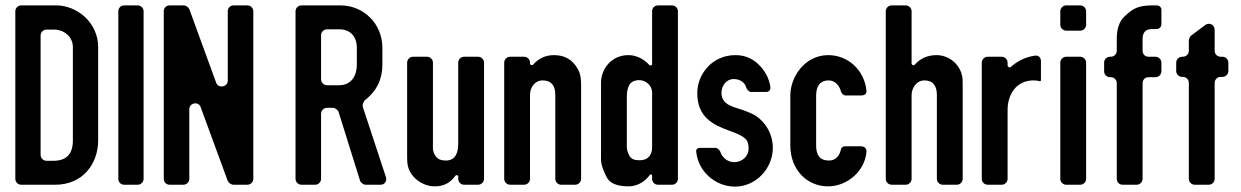

<svg xmlns="http://www.w3.org/2000/svg" viewBox="-20 -687 4615 714"><path d="M188 -667H59C47 -667 37 -657 37 -645V-22C37 -10 47 0 59 0H185C290 0 345 -80 345 -165V-512C345 -601 269 -667 188 -667ZM251 -165C251 -114 227 -89 178 -89H153C141 -89 131 -99 131 -111V-555C131 -567 141 -577 153 -577H181C217 -577 251 -551 251 -512Z M442 0H492C504 0 514 -10 514 -22V-645C514 -657 504 -667 492 -667H442C429 -667 420 -657 420 -645V-22C420 -10 429 0 442 0Z M848 0H900C912 0 922 -10 922 -22V-645C922 -657 912 -667 900 -667H849C836 -667 827 -657 827 -645V-387C827 -363 792 -357 784 -379L684 -653C681 -660 671 -667 663 -667H611C598 -667 589 -657 589 -645V-22C589 -10 598 0 611 0H662C674 0 684 -10 684 -22V-281C684 -305 718 -311 726 -289L827 -14C830 -7 840 0 848 0Z M1101 0H1152C1164 0 1174 -10 1174 -22V-264C1174 -276 1184 -286 1196 -286H1218C1226 -286 1236 -279 1239 -271L1319 -15C1322 -7 1332 0 1340 0H1395C1411 0 1420 -14 1415 -29L1329 -290C1327 -297 1332 -311 1339 -316C1381 -349 1402 -392 1402 -447V-509C1402 -601 1330 -667 1246 -667H1101C1089 -667 1079 -657 1079 -645V-22C1079 -10 1089 0 1101 0ZM1241 -370H1196C1184 -370 1174 -380 1174 -392V-556C1174 -568 1184 -578 1196 -578H1242C1282 -578 1307 -552 1307 -509V-447C1307 -407 1288 -370 1241 -370Z M1684 -31V-22C1684 -10 1694 0 1706 0H1758C1770 0 1780 -10 1780 -22V-454C1780 -466 1770 -476 1758 -476H1706C1694 -476 1684 -466 1684 -454V-154C1684 -124 1677 -90 1638 -90C1621 -90 1608 -95 1601 -105C1587 -124 1590 -138 1590 -154V-454C1590 -466 1580 -476 1568 -476H1516C1504 -476 1494 -466 1494 -454V-118C1494 -101 1494 -89 1495 -80C1501 -29 1550 6 1597 6C1636 6 1658 -12 1674 -34C1677 -37 1684 -36 1684 -31Z M2127 -433C2108 -466 2079 -482 2040 -482C2009 -482 1983 -470 1963 -447C1959 -443 1951 -445 1951 -450V-454C1951 -466 1941 -476 1929 -476H1877C1865 -476 1855 -466 1855 -454V-22C1855 -10 1865 0 1877 0H1929C1941 0 1951 -10 1951 -22V-335C1951 -359 1967 -388 1998 -388C2029 -388 2045 -370 2045 -335V-22C2045 -10 2055 0 2067 0H2119C2131 0 2141 -10 2141 -22V-370C2141 -388 2140 -414 2127 -433Z M2317 -482C2253 -482 2215 -430 2215 -379V-122C2215 -84 2212 -78 2235 -30C2246 -6 2274 6 2317 6C2354 6 2381 -15 2397 -37C2399 -40 2405 -38 2405 -34V-22C2405 -10 2414 0 2427 0H2479C2491 0 2501 -10 2501 -22V-645C2501 -657 2491 -667 2479 -667H2427C2414 -667 2405 -657 2405 -645V-448C2405 -443 2397 -442 2394 -446C2375 -467 2347 -482 2317 -482ZM2405 -344V-139C2405 -114 2393 -91 2358 -91C2339 -91 2327 -96 2321 -107C2310 -127 2311 -138 2311 -153V-324C2311 -355 2316 -389 2357 -389C2380 -389 2404 -371 2405 -344Z M2854 -138C2854 -172 2841 -206 2819 -231C2796 -257 2779 -264 2745 -277L2714 -287C2687 -296 2663 -308 2663 -342C2663 -366 2679 -393 2709 -393C2732 -393 2751 -380 2756 -359C2758 -353 2767 -345 2773 -345H2829C2839 -345 2846 -352 2845 -363C2841 -391 2829 -417 2808 -440C2783 -468 2752 -482 2715 -482C2628 -482 2573 -411 2573 -341C2573 -253 2629 -224 2689 -202L2708 -195C2727 -188 2742 -180 2751 -172C2760 -164 2764 -151 2764 -134C2764 -108 2742 -84 2710 -84C2687 -84 2666 -100 2659 -122C2657 -128 2648 -137 2642 -137H2582C2573 -137 2568 -131 2569 -123C2576 -49 2641 7 2713 7C2791 7 2854 -60 2854 -138Z M3062 -388C3084 -388 3101 -370 3107 -348C3108 -341 3117 -332 3124 -332H3182C3195 -332 3204 -338 3202 -351C3194 -427 3133 -482 3060 -482C2973 -482 2919 -401 2919 -332V-146C2919 -55 2982 6 3059 6C3132 6 3196 -52 3202 -121C3204 -134 3195 -143 3182 -143H3121C3115 -143 3108 -137 3107 -131C3103 -110 3089 -90 3063 -90C3028 -90 3015 -111 3015 -146V-332C3015 -366 3029 -388 3062 -388Z M3463 -482C3430 -482 3403 -470 3382 -447C3379 -442 3370 -445 3370 -451V-645C3370 -657 3360 -667 3348 -667H3296C3284 -667 3274 -657 3274 -645V-22C3274 -10 3284 0 3296 0H3348C3360 0 3370 -10 3370 -22V-334C3370 -358 3387 -388 3418 -388C3450 -388 3464 -367 3464 -334V-22C3464 -10 3474 0 3486 0H3538C3550 0 3560 -10 3560 -22V-370C3560 -384 3560 -395 3558 -404C3549 -450 3507 -482 3463 -482Z M3851 -388V-460C3851 -474 3841 -482 3828 -480C3792 -475 3761 -458 3739 -438C3735 -434 3727 -438 3727 -444V-454C3727 -466 3717 -476 3705 -476H3653C3641 -476 3631 -466 3631 -454V-22C3631 -10 3641 0 3653 0H3705C3717 0 3727 -10 3727 -22V-279C3727 -333 3757 -388 3824 -388C3832 -388 3840 -387 3847 -385C3849 -385 3851 -386 3851 -388Z M3945 0H3997C4009 0 4019 -10 4019 -22V-454C4019 -466 4009 -476 3997 -476H3945C3933 -476 3923 -466 3923 -454V-22C3923 -10 3933 0 3945 0ZM3945 -573H3997C4009 -573 4019 -583 4019 -595V-645C4019 -657 4009 -667 3997 -667H3945C3933 -667 3923 -657 3923 -645V-595C3923 -583 3933 -573 3945 -573Z M4155 0H4207C4219 0 4229 -10 4229 -22V-378C4229 -390 4238 -400 4251 -400H4277C4289 -400 4299 -410 4299 -422V-454C4299 -466 4289 -476 4277 -476H4251C4238 -476 4229 -486 4229 -498V-542C4229 -567 4241 -579 4264 -579H4281C4291 -579 4299 -587 4299 -597V-651C4299 -660 4291 -667 4282 -667H4266C4211 -667 4191 -654 4161 -625C4142 -607 4133 -579 4133 -542V-498C4133 -486 4123 -476 4111 -476H4108C4095 -476 4086 -466 4086 -454V-422C4086 -410 4095 -400 4108 -400H4111C4123 -400 4133 -390 4133 -378V-22C4133 -10 4142 0 4155 0Z M4423 0H4475C4487 0 4497 -10 4497 -22V-379C4497 -391 4507 -401 4519 -401H4526C4538 -401 4548 -411 4548 -423V-454C4548 -466 4538 -476 4526 -476H4519C4507 -476 4497 -486 4497 -498V-576C4497 -595 4477 -605 4462 -594L4410 -555C4406 -552 4401 -542 4401 -537V-498C4401 -486 4391 -476 4379 -476H4376C4364 -476 4354 -466 4354 -454V-423C4354 -411 4364 -401 4376 -401H4379C4391 -401 4401 -391 4401 -379V-22C4401 -10 4411 0 4423 0Z"/></svg>

Font: DIN Rundschrift
Style: Eng
Weight: 400
Width: 3
Version: Version 1.027